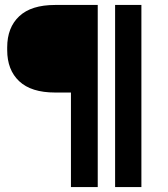

<svg xmlns="http://www.w3.org/2000/svg" viewBox="-20 -754 679 774"><path d="M266 0V-381H202Q106 -381 57.5 -426.5Q9 -472 9 -552V-563Q9 -643 57.5 -688.5Q106 -734 202 -734H374V0ZM444 0V-734H550V0Z"/></svg>

Font: Cazoo Sans SemiBold
Style: Regular
Weight: 600
Designer: Jonathan Barnbrook, Julián Moncada
Foundry: Barnbrook Fonts
Version: Version 2.000;Glyphs 3.2.3 (3260)